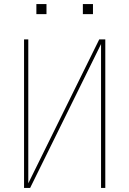

<svg xmlns="http://www.w3.org/2000/svg" viewBox="-20 -930 640 950"><path d="M99 0V-735H120V-23L471 -735H501V0H480V-712L129 0ZM390 -860V-910H440V-860ZM160 -860V-910H210V-860Z"/></svg>

Font: Iosevka SS04 Thin Extended
Style: Regular
Weight: 100
Width: 7
Monospace: yes
Designer: Belleve Invis
Foundry: Belleve Invis
Version: Version 19.0.0; ttfautohint (v1.8.4)